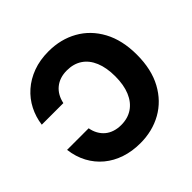

<svg xmlns="http://www.w3.org/2000/svg" viewBox="-185 -916 1106 1106"><g transform="rotate(-45 367.5 -363.5)"><path d="M356 -738.3Q455.1 -738.3 533.4 -694.3Q611.8 -650.4 657.2 -566.7Q702.6 -482.9 702.6 -364.3Q702.6 -245.1 657 -161.1Q611.3 -77.1 533 -33.2Q454.6 10.7 356 10.7Q290 10.7 233.9 -8.1Q177.7 -26.9 135 -62.3Q92.3 -97.7 65.2 -147.9Q38.1 -198.2 30.3 -261.2H206.1Q210.9 -233.4 223.4 -211.2Q235.8 -189 254.6 -173.3Q273.4 -157.7 298.1 -149.7Q322.8 -141.6 352.1 -141.6Q406.7 -141.6 445.8 -168.2Q484.9 -194.8 505.6 -244.6Q526.4 -294.4 526.4 -364.3Q526.4 -435.1 505.6 -484.6Q484.9 -534.2 446 -560.1Q407.2 -585.9 352.5 -585.9Q323.2 -585.9 298.8 -577.9Q274.4 -569.8 255.4 -554.2Q236.3 -538.6 223.9 -516.6Q211.4 -494.6 205.6 -466.8H29.8Q37.1 -522.9 62.3 -572.3Q87.4 -621.6 129.6 -658.9Q171.9 -696.3 228.8 -717.3Q285.6 -738.3 356 -738.3Z"/></g></svg>

Font: Inter 24pt ExtraBold
Style: Regular
Weight: 800
Designer: Rasmus Andersson
Foundry: rsms
Version: Version 4.001;git-66647c0bb